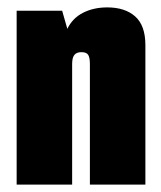

<svg xmlns="http://www.w3.org/2000/svg" viewBox="-20 -499 435 519"><path d="M25 -470H148L162 -421Q176 -450 204.5 -464.5Q233 -479 270 -479Q318 -479 345.5 -454.5Q373 -430 373 -377V0H223V-326Q223 -343 218.5 -350.5Q214 -358 200 -358Q187 -358 181 -350.5Q175 -343 175 -326V0H25Z"/></svg>

Font: Smooch Sans Thin Black
Style: Regular
Weight: 900
Version: Version 1.010